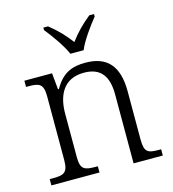

<svg xmlns="http://www.w3.org/2000/svg" viewBox="-113 -859 858 952"><g transform="rotate(-15 316.0 -383.0)"><path d="M293 -606H361C379 -651 426 -715 457 -753V-766H433C389 -731 357 -697 327 -657C297 -697 265 -731 221 -766H197V-753C228 -715 274 -651 293 -606ZM33 0H280V-32H270C213 -32 191 -38 191 -102V-326C191 -414 224 -498 333 -498C423 -498 455 -442 455 -354V0H605V-32H595C537 -32 519 -39 519 -105V-353C519 -485 462 -544 353 -544C284 -544 234 -525 193 -452H188L180 -536H38V-504H53C104 -504 127 -497 127 -433V-105C127 -39 105 -32 47 -32H33Z"/></g></svg>

Font: Noto Serif Bengali Light
Style: Regular
Weight: 300
Designer: Juan Bruce, Universal Thirst, Indian Type Foundry and the Monotype Design Team.
Foundry: Monotype Imaging Inc.
Version: Version 2.003